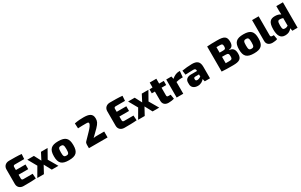

<svg xmlns="http://www.w3.org/2000/svg" viewBox="317 -2633 7172 4577"><g transform="rotate(-30 3903.0 -344.5)"><path d="M286 -143C258 -143 243 -158 243 -186V-291H508V-420H243V-504C243 -532 258 -547 286 -547H545L554 -682C456 -693 326 -693 212 -693C119 -693 55 -634 55 -545V-145C55 -56 118 3 212 3C326 3 456 3 554 -8L545 -143Z M1171 0 1023 -254 1160 -497H978L881 -310L783 -497H601L738 -254L590 0H772L881 -200L989 0Z M1459 -511C1264 -511 1191 -440 1191 -248C1191 -57 1264 12 1459 12C1655 12 1727 -57 1727 -248C1727 -440 1655 -511 1459 -511ZM1459 -383C1520 -383 1536 -358 1536 -248C1536 -139 1520 -115 1459 -115C1397 -115 1382 -139 1382 -248C1382 -358 1397 -383 1459 -383Z M2263 -702C2188 -702 2117 -699 2016 -679L2023 -540C2118 -545 2168 -545 2239 -545C2292 -545 2315 -542 2315 -513C2316 -474 2270 -412 2192 -333L2037 -173C2017 -151 2011 -128 2011 -98V0H2525V-162H2326C2293 -162 2261 -161 2229 -153L2399 -320C2490 -415 2507 -460 2507 -535C2507 -670 2410 -702 2263 -702Z M3061 -143C3033 -143 3018 -158 3018 -186V-291H3283V-420H3018V-504C3018 -532 3033 -547 3061 -547H3320L3329 -682C3231 -693 3101 -693 2987 -693C2894 -693 2830 -634 2830 -545V-145C2830 -56 2893 3 2987 3C3101 3 3231 3 3329 -8L3320 -143Z M3946 0 3798 -254 3935 -497H3753L3656 -310L3558 -497H3376L3513 -254L3365 0H3547L3656 -200L3764 0Z M4359 -383V-497H4231V-631H4048V-496L3963 -492V-383H4048L4049 -128C4049 -39 4106 13 4200 13C4241 13 4316 6 4356 -10L4336 -130H4278C4243 -130 4231 -141 4231 -173V-383Z M4782 -511C4717 -511 4649 -482 4584 -424L4568 -497H4426V0H4608V-323C4670 -338 4709 -344 4745 -344H4793L4809 -511Z M5137 -511C5064 -511 4939 -500 4865 -486L4881 -368C4964 -373 5044 -375 5094 -375C5146 -375 5162 -360 5163 -318V-306H4998C4899 -306 4839 -258 4839 -179V-129C4839 -36 4913 13 5006 13C5092 13 5149 -31 5183 -73L5200 0H5344V-317C5344 -465 5271 -511 5137 -511ZM5017 -155V-172C5017 -195 5029 -210 5059 -211H5163V-150C5130 -128 5095 -115 5066 -115C5032 -115 5017 -129 5017 -155Z M6074 -355V-361C6162 -369 6197 -419 6197 -518C6197 -660 6131 -698 5945 -698C5820 -698 5748 -697 5664 -690V0C5757 7 5836 8 5977 8C6146 8 6220 -30 6220 -172C6220 -282 6182 -346 6074 -355ZM6018 -492C6018 -430 6001 -415 5940 -415H5848V-566H5935C6000 -566 6018 -552 6018 -492ZM5944 -124H5848V-300H5942C6014 -300 6032 -282 6032 -209C6032 -140 6014 -124 5944 -124Z M6554 -511C6359 -511 6286 -440 6286 -248C6286 -57 6359 12 6554 12C6750 12 6822 -57 6822 -248C6822 -440 6750 -511 6554 -511ZM6554 -383C6615 -383 6631 -358 6631 -248C6631 -139 6615 -115 6554 -115C6492 -115 6477 -139 6477 -248C6477 -358 6492 -383 6554 -383Z M7087 -700H6906V-125C6906 -38 6966 13 7063 13C7099 13 7169 6 7197 -10L7176 -130H7140C7104 -130 7087 -143 7087 -173Z M7573 -700V-574C7573 -538 7575 -501 7577 -467C7535 -499 7480 -511 7422 -511C7298 -511 7232 -455 7232 -254C7232 -85 7282 12 7410 12C7503 12 7562 -27 7596 -77L7611 0H7755V-700ZM7486 -135C7439 -135 7419 -151 7419 -255C7419 -370 7439 -386 7490 -386C7525 -386 7548 -378 7573 -370V-160C7545 -144 7525 -135 7486 -135Z"/></g></svg>

Font: Exo 2 Extra Bold
Style: Regular
Weight: 800
Designer: Natanael Gama
Version: Version 1.001;PS 001.001;hotconv 1.0.88;makeotf.lib2.5.64775